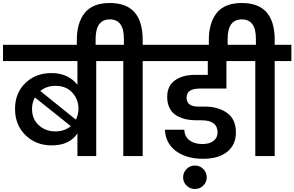

<svg xmlns="http://www.w3.org/2000/svg" viewBox="-41 -1038 1958 1277"><path d="M474 0V-151Q421 -71 303 -71Q198 -71 128.5 -139Q59 -207 59 -314Q59 -419 127.5 -485.5Q196 -552 301 -552Q412 -552 474 -474V-632H-21V-740H709V-632H599V0ZM328 -467Q269 -467 227 -433L464 -242Q481 -278 481 -315Q481 -377 440 -422Q399 -467 328 -467ZM328 -164Q388 -164 430 -199L191 -390Q172 -355 172 -314Q172 -246 217 -205Q262 -164 328 -164Z M470 -711V-773Q470 -886 522.5 -952Q575 -1018 690 -1018Q908 -1018 908 -773V-740H1019V-632H908V0H779V-632H668V-740H783V-780Q783 -909 690 -909Q595 -909 595 -780V-711Z M977 -632V-740H1587V-632H1465V-449H1287Q1200 -449 1200 -389Q1200 -329 1278 -329H1323Q1409 -329 1468.5 -287.5Q1528 -246 1528 -156Q1528 -76 1471 -29Q1414 18 1309 18Q1198 18 1129 -33.5Q1060 -85 1056 -175H1185Q1186 -131 1218.5 -105.5Q1251 -80 1305 -80Q1353 -80 1379.5 -101Q1406 -122 1406 -157Q1406 -238 1299 -238H1262Q1228 -238 1197.5 -244.5Q1167 -251 1137 -267Q1107 -283 1089 -315.5Q1071 -348 1071 -393Q1071 -467 1122.5 -503.5Q1174 -540 1253 -540H1341V-632Z M1255 219Q1223 219 1200 196.5Q1177 174 1177 142Q1177 109 1200 86Q1223 63 1255 63Q1288 63 1311 86Q1334 109 1334 142Q1334 174 1311 196.5Q1288 219 1255 219Z M1348 -711V-773Q1348 -886 1400.5 -952Q1453 -1018 1568 -1018Q1786 -1018 1786 -773V-740H1897V-632H1786V0H1657V-632H1546V-740H1661V-780Q1661 -909 1568 -909Q1473 -909 1473 -780V-711Z"/></svg>

Font: SVN-Poppins SemiBold
Style: Regular
Weight: 600
Designer: Ninad Kale (Devanagari), Jonny Pinhorn (Latin)
Foundry: Indian Type Foundry
Version: Version 3.002 2017